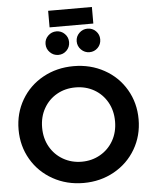

<svg xmlns="http://www.w3.org/2000/svg" viewBox="-70 -1190 998 1259"><g transform="rotate(-5 429.0 -560.5)"><path d="M34 -373Q34 -481 85.5 -569Q137 -657 227.5 -707Q318 -757 429 -757Q540 -757 630.5 -707Q721 -657 772.5 -569Q824 -481 824 -373Q824 -265 772.5 -177Q721 -89 630.5 -38.5Q540 12 429 12Q318 12 227.5 -38.5Q137 -89 85.5 -177Q34 -265 34 -373ZM429 -128Q496 -128 551 -159.5Q606 -191 637.5 -246.5Q669 -302 669 -373Q669 -444 637.5 -499.5Q606 -555 551.5 -586Q497 -617 429 -617Q361 -617 306.5 -586Q252 -555 220.5 -499.5Q189 -444 189 -373Q189 -302 220.5 -246.5Q252 -191 307 -159.5Q362 -128 429 -128ZM259 -917Q259 -949 282 -971.5Q305 -994 337 -994Q369 -994 391.5 -971.5Q414 -949 414 -917Q414 -884 391.5 -861.5Q369 -839 337 -839Q305 -839 282 -862Q259 -885 259 -917ZM295 -1133H583V-1024H295ZM542 -994Q574 -994 596.5 -971.5Q619 -949 619 -917Q619 -884 596.5 -861.5Q574 -839 542 -839Q510 -839 487 -862Q464 -885 464 -917Q464 -949 487 -971.5Q510 -994 542 -994Z"/></g></svg>

Font: BLUETTI 2.0
Style: Bold
Weight: 700
Designer: Stijn de Vries
Foundry: tokotype
Version: Version 2.005;October 31, 2023;FontCreator 14.0.0.2814 64-bi